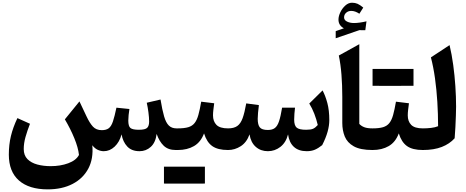

<svg xmlns="http://www.w3.org/2000/svg" viewBox="-20 -1111 3448 1422"><path d="M663.6 -35.2Q672.9 64.5 634 137.7Q595.2 210.9 517.6 251.2Q439.9 291.5 333.5 291.5Q195.3 291.5 120.4 225.8Q45.4 160.2 45.4 34.2Q45.4 -39.1 60.8 -103.3Q76.2 -167.5 108.9 -236.3L202.1 -194.3Q182.1 -143.1 168.9 -96.4Q155.8 -49.8 155.8 -7.3Q155.8 39.6 183.3 67.4Q210.9 95.2 256.3 107.4Q301.8 119.6 355 119.6Q427.7 119.6 485.6 98.1Q543.5 76.7 564.9 36.6Q559.1 -17.6 530.5 -87.2Q502 -156.7 460.4 -227.1L568.4 -359.9L621.1 -248.5Q644 -199.7 668.2 -173.3Q692.4 -147 733.9 -147Q766.6 -147 785.4 -161.1Q804.2 -175.3 816.4 -211.7Q828.6 -248 842.3 -313.5L938.5 -303.7Q935.1 -284.2 932.6 -259.3Q930.2 -234.4 930.2 -217.8Q930.2 -175.8 946.3 -162.8Q962.4 -149.9 1008.3 -149.9Q1056.2 -149.9 1070.3 -164.6Q1084.5 -179.2 1084.5 -210.4Q1084.5 -239.3 1079.3 -279.1Q1074.2 -318.8 1066.9 -350.1L1168.9 -374Q1181.6 -296.4 1195.3 -249.3Q1209 -202.1 1230.5 -181.2Q1252 -160.2 1287.1 -160.2H1296.9V0H1281.2Q1225.6 0 1192.6 -31.5Q1159.7 -63 1140.1 -119.1Q1132.3 -55.7 1096.9 -23.4Q1061.5 8.8 1013.7 8.8Q955.1 8.8 922.6 -25.9Q890.1 -60.5 880.4 -115.7Q865.2 -59.1 829.1 -25.1Q793 8.8 748.5 8.8Q726.6 8.8 704.3 -1.2Q682.1 -11.2 663.6 -35.2Z M1497.6 248.5 1347.2 249H1273.9Q1239.7 249 1194.3 248.5V123.5H1497.6ZM1296.9 0Q1287.1 0 1282.2 -7.8Q1277.3 -15.6 1277.3 -36.6V-123.5Q1277.3 -144.5 1282.2 -152.3Q1287.1 -160.2 1296.9 -160.2Q1344.7 -160.2 1374.3 -168.9Q1403.8 -177.7 1421.1 -199.5Q1438.5 -221.2 1449.2 -259.8Q1460 -298.3 1470.2 -357.9L1566.4 -346.2Q1563 -320.8 1560.3 -297.9Q1557.6 -274.9 1557.6 -256.3Q1557.6 -212.4 1583 -186.3Q1608.4 -160.2 1668.9 -160.2H1669.4V0H1668.9Q1592.8 0 1552 -29.1Q1511.2 -58.1 1491.2 -123Q1466.8 -58.1 1416.7 -29.1Q1366.7 0 1296.9 0Z M2252 8.8Q2191.4 8.8 2156.5 -23.4Q2121.6 -55.7 2113.3 -115.7Q2098.1 -55.7 2056.9 -23.4Q2015.6 8.8 1963.9 8.8Q1910.6 8.8 1874 -23.7Q1837.4 -56.2 1828.1 -115.7Q1807.1 -56.6 1763.2 -28.3Q1719.2 0 1669.4 0Q1659.7 0 1654.8 -7.8Q1649.9 -15.6 1649.9 -36.6V-123.5Q1649.9 -144.5 1654.8 -152.3Q1659.7 -160.2 1669.4 -160.2Q1712.4 -160.2 1737.3 -177.7Q1762.2 -195.3 1776.9 -235.8Q1791.5 -276.4 1803.7 -345.2L1897.5 -332.5Q1893.6 -304.2 1891.1 -276.1Q1888.7 -248 1888.7 -231Q1888.7 -186.5 1904.3 -167.5Q1919.9 -148.4 1963.9 -148.4Q1996.6 -148.4 2015.6 -162.8Q2034.7 -177.2 2046.6 -212.9Q2058.6 -248.5 2069.3 -313.5H2165Q2162.6 -296.4 2160.6 -269.5Q2158.7 -242.7 2158.7 -225.1Q2158.7 -182.1 2177 -166Q2195.3 -149.9 2247.1 -149.9Q2281.2 -149.9 2298.3 -157.2Q2315.4 -164.6 2333.5 -185.1Q2323.7 -227.1 2307.9 -268.3Q2292 -309.6 2270.5 -344.2L2369.1 -441.4Q2390.1 -401.4 2404.5 -347.7Q2418.9 -293.9 2418.9 -221.2Q2418.9 -180.7 2406.2 -135.3Q2393.6 -89.8 2366.2 -36.1Q2338.4 -13.7 2312.5 -2.4Q2286.6 8.8 2252 8.8Z M2641.1 -783.7V-193.4Q2655.3 -177.7 2677.7 -168.9Q2700.2 -160.2 2738.8 -160.2H2739.3V0H2738.8Q2648.9 0 2600.3 -27.3Q2551.8 -54.7 2533.4 -100.1Q2515.1 -145.5 2515.1 -199.7V-393.1Q2515.1 -479 2509 -557.4Q2502.9 -635.7 2489.3 -699.7ZM2528.3 -982.4Q2528.3 -961.9 2550.3 -951.2Q2572.3 -940.4 2602.1 -940.4Q2620.6 -940.4 2645.3 -943.8Q2669.9 -947.3 2694.3 -953.1L2685.5 -887.2L2641.6 -887.7L2466.3 -827.6V-880.4L2526.9 -901.4Q2486.8 -922.9 2486.8 -965.8Q2486.8 -991.2 2500.7 -1020.3Q2514.6 -1049.3 2537.6 -1070.1Q2560.5 -1090.8 2587.4 -1090.8Q2609.9 -1090.8 2627.9 -1083Q2646 -1075.2 2670.4 -1054.7L2641.6 -1009.3Q2609.9 -1030.3 2581.5 -1030.3Q2559.1 -1030.3 2543.7 -1016.6Q2528.3 -1002.9 2528.3 -982.4Z M3042.5 -475.6 2892.1 -475.1H2818.8Q2784.7 -475.1 2739.3 -475.6V-600.6H3042.5ZM2739.3 0Q2729.5 0 2724.6 -7.8Q2719.7 -15.6 2719.7 -36.6V-123.5Q2719.7 -144.5 2724.6 -152.3Q2729.5 -160.2 2739.3 -160.2Q2787.1 -160.2 2816.7 -168.9Q2846.2 -177.7 2863.5 -199.5Q2880.9 -221.2 2891.6 -259.8Q2902.3 -298.3 2912.6 -357.9L3008.8 -346.2Q3005.4 -320.8 3002.7 -297.9Q3000 -274.9 3000 -256.3Q3000 -212.4 3025.4 -186.3Q3050.8 -160.2 3111.3 -160.2H3111.8V0H3111.3Q3035.2 0 2994.4 -29.1Q2953.6 -58.1 2933.6 -123Q2909.2 -58.1 2859.1 -29.1Q2809.1 0 2739.3 0Z M3309.6 -776.9Q3326.2 -707.5 3336.7 -629.6Q3347.2 -551.8 3352.5 -473.1Q3357.9 -394.5 3357.9 -321.3Q3357.9 -295.4 3356.4 -254.9Q3355 -214.4 3352.8 -169.9Q3350.6 -125.5 3347.2 -86.9Q3310.1 -45.4 3252 -22.7Q3193.8 0 3111.8 0Q3102.1 0 3097.2 -7.8Q3092.3 -15.6 3092.3 -36.6V-123.5Q3092.3 -144.5 3097.2 -152.3Q3102.1 -160.2 3111.8 -160.2Q3142.1 -160.2 3172.1 -163.6Q3202.1 -167 3224.6 -176.3Q3224.6 -266.1 3219 -356.4Q3213.4 -446.8 3201.7 -531Q3189.9 -615.2 3171.4 -686Z"/></svg>

Font: Pinar-DS3-FD Bold
Style: Regular
Weight: 700
Designer: Amin Abedi
Version: Version 3.000